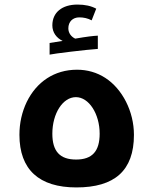

<svg xmlns="http://www.w3.org/2000/svg" viewBox="-20 -810 671 840"><path d="M197 -622V-571C212 -575 360 -593 408 -596V-654C388 -653 361 -650 309 -641C292 -649 279 -665 279 -686C279 -715 298 -734 327 -734C346 -734 364 -730 381 -721L401 -772C379 -784 352 -790 319 -790C252 -790 209 -756 209 -699C209 -668 227 -644 254 -631ZM314 10C481 10 566 -63 566 -220C566 -323 515 -421 441 -469C404 -493 362 -505 317 -505C218 -505 140 -452 97 -364C76 -320 65 -272 65 -220C65 -68 151 10 314 10ZM313 -112C242 -112 209 -148 209 -225C209 -314 255 -385 312 -385C369 -385 416 -312 416 -225C416 -149 384 -112 313 -112Z"/></svg>

Font: Noto Kufi Arabic
Style: Bold
Weight: 700
Designer: Monotype Design Team, David Williams, Khaled Hosny
Foundry: Google LLC
Version: Version 2.109